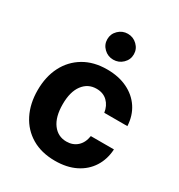

<svg xmlns="http://www.w3.org/2000/svg" viewBox="-184 -895 955 1027"><g transform="rotate(30 293.5 -381.0)"><path d="M306.8 10.7Q223 10.7 162.8 -25Q102.6 -60.7 70.5 -124.3Q38.4 -187.9 38.4 -270.6Q38.4 -354.4 70.8 -417.8Q103.3 -481.2 163.4 -516.9Q223.4 -552.6 306.1 -552.6Q377.5 -552.6 431.3 -526.6Q485.1 -500.7 516.2 -453.8Q547.2 -407 550.4 -343.8H407.7Q401.6 -384.6 375.9 -409.6Q350.1 -434.7 308.6 -434.7Q256 -434.7 224.1 -392.4Q192.1 -350.1 192.1 -272.7Q192.1 -194.6 223.9 -151.8Q255.7 -109 308.6 -109Q347.7 -109 374.3 -132.6Q400.9 -156.2 407.7 -199.9H550.4Q546.9 -137.4 516.5 -89.8Q486.2 -42.3 432.9 -15.8Q379.6 10.7 306.8 10.7ZM306.5 -613.6Q273.1 -613.6 248.9 -636.9Q224.8 -660.2 224.8 -693.2Q224.8 -726.2 248.9 -749.6Q273.1 -773.1 306.5 -773.1Q340.2 -773.1 364.3 -749.6Q388.5 -726.2 388.5 -693.2Q388.5 -660.2 364.3 -636.9Q340.2 -613.6 306.5 -613.6Z"/></g></svg>

Font: Inter UI
Style: Bold
Weight: 700
Designer: Rasmus Andersson
Foundry: rsms
Version: 3.2;8d6f07862